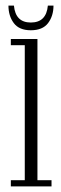

<svg xmlns="http://www.w3.org/2000/svg" viewBox="-20 -662 218 682"><path d="M18.5 0V-22H68V-501.5H18.5V-523.5H113V-22H163V0ZM89.5 -554.5Q48 -554.5 29 -580Q10 -605.5 10 -642H29.5Q35 -582 89.5 -582Q144.5 -582 150 -642H170Q170 -605.5 150.8 -580Q131.5 -554.5 89.5 -554.5Z"/></svg>

Font: Imbue 50pt ExtraLight
Style: Regular
Weight: 200
Designer: Tyler Finck
Foundry: Etcetera Type Company
Version: Version 1.102; ttfautohint (v1.8.3)